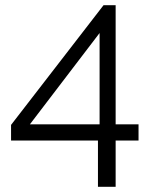

<svg xmlns="http://www.w3.org/2000/svg" viewBox="-20 -591 586 738"><path d="M356.5 127V-50.8H22.5V-110.9L378 -571H424.5V-113.2H512.5V-50.8H424.5V127ZM95 -113.2H362.8V-464.1Z"/></svg>

Font: Raleway Thin
Style: Regular
Weight: 100
Designer: Matt McInerney, Pablo Impallari, Rodrigo Fuenzalida
Foundry: Matt McInerney, Pablo Impallari, Rodrigo Fuenzalida
Version: Version 4.026